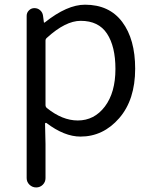

<svg xmlns="http://www.w3.org/2000/svg" viewBox="-20 -572 654 826"><path d="M94.7 194.3V-503.9Q94.7 -517.6 104.5 -527.3Q114.3 -537.1 127.9 -537.1Q142.6 -537.1 152.8 -527.8Q163.1 -518.6 165 -504.9L168.9 -475.6Q168.9 -474.6 170.4 -474.6Q171.9 -474.6 172.9 -475.6Q268.6 -551.8 345.7 -551.8Q450.2 -551.8 505.9 -477.5Q561.5 -403.3 561.5 -276.4Q561.5 -142.6 492.7 -63.5Q423.8 15.6 326.2 15.6Q256.8 15.6 179.7 -43Q177.7 -43.9 175.8 -43Q173.8 -42 173.8 -40L175.8 47.9V194.3Q175.8 210.9 164.1 222.7Q152.3 234.4 135.7 234.4Q119.1 234.4 106.9 222.7Q94.7 210.9 94.7 194.3ZM314.5 -53.7Q385.7 -53.7 431.2 -113.8Q476.6 -173.8 476.6 -275.4Q476.6 -372.1 440.4 -427.2Q404.3 -482.4 327.1 -482.4Q261.7 -482.4 181.6 -409.2Q175.8 -404.3 175.8 -397.5V-120.1Q175.8 -112.3 181.6 -107.4Q248 -53.7 314.5 -53.7Z"/></svg>

Font: Gen Jyuu Gothic Normal
Style: Regular
Weight: 300
Designer: [Source Han Sans]
Ryoko NISHIZUKA  (kana & ideographs); Paul D. Hunt (Latin, Greek & Cyrillic); Wenlong ZHANG  (bopomofo
Version: Version 1.002.20150607